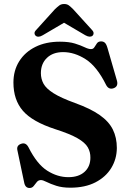

<svg xmlns="http://www.w3.org/2000/svg" viewBox="-20 -921 650 958"><path d="M331 15.5Q290 15.5 260.8 6Q231.5 -3.5 212.8 -13Q194 -22.5 184.5 -22.5Q171.5 -22.5 163.8 -12.8Q156 -3 148.2 7Q140.5 17 127.5 17Q105.5 17 100.5 -11L66.5 -172.5Q62 -195.5 85.5 -203.5Q109 -212 122.5 -185.5Q164.5 -102 215.5 -69.5Q266.5 -37 321.5 -37Q372.5 -37 401.8 -63.5Q431 -90 431 -134Q431.5 -162.5 418 -186Q404.5 -209.5 366.8 -231.2Q329 -253 255.5 -276.5Q141.5 -313.5 94.2 -368.2Q47 -423 47 -509Q47 -569.5 76 -615.5Q105 -661.5 157 -687.2Q209 -713 279 -713Q324 -713 353.8 -703.8Q383.5 -694.5 402.5 -685.2Q421.5 -676 434 -676Q445.5 -676 451.2 -685.8Q457 -695.5 463.8 -705Q470.5 -714.5 484.5 -714.5Q496 -714.5 503.5 -707.5Q511 -700.5 516.5 -681L563.5 -518.5Q571.5 -489 546 -480.5Q522 -472.5 509 -498Q463.5 -589.5 407.8 -625.2Q352 -661 295 -661Q244 -661 214 -632Q184 -603 184 -556Q184 -527.5 197.2 -503.2Q210.5 -479 247.2 -455.8Q284 -432.5 354.5 -407Q432 -379 477.5 -347Q523 -315 543 -274.8Q563 -234.5 563 -182.5Q562.5 -127.5 535.2 -82.8Q508 -38 456.2 -11.2Q404.5 15.5 331 15.5ZM193 -745Q171 -732 158 -742.5Q153 -746.5 152.2 -754.5Q151.5 -762.5 160.5 -771.5L254 -875Q266 -886.5 275.8 -893.8Q285.5 -901 300 -901Q314.5 -901 324 -893.8Q333.5 -886.5 345 -875L439 -771.5Q447.5 -762.5 447 -754.5Q446.5 -746.5 441.5 -742.5Q428.5 -732.5 406 -745L299.5 -807.5Z"/></svg>

Font: Fraunces 9pt SemiBold
Style: Regular
Weight: 600
Version: Version 1.000;[b76b70a41]